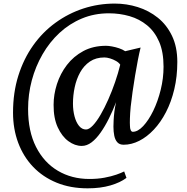

<svg xmlns="http://www.w3.org/2000/svg" viewBox="-20 -776 1020 1046"><path d="M51 -162.5Q51 -272 80 -364Q109 -456 160.8 -528.8Q212.5 -601.5 282.5 -652.2Q352.5 -703 434.5 -729.8Q516.5 -756.5 605.5 -756.5Q669.5 -756.5 730.2 -737.5Q791 -718.5 839.8 -679.5Q888.5 -640.5 917.2 -580.5Q946 -520.5 946 -438.5Q946 -359 929.5 -289.8Q913 -220.5 884.2 -165Q855.5 -109.5 818 -69.8Q780.5 -30 738.5 -8.8Q696.5 12.5 653.5 12.5Q631 12.5 619 -1Q607 -14.5 602.5 -36.8Q598 -59 598 -86Q598 -97.5 599 -119.5Q600 -141.5 603.2 -168Q606.5 -194.5 612.5 -219.5Q594.5 -173 573.2 -130.2Q552 -87.5 528.2 -53.8Q504.5 -20 478.8 -0.5Q453 19 425.5 19Q388 19 352.8 -6.8Q317.5 -32.5 294.5 -82.5Q271.5 -132.5 272 -205Q272 -261 290.2 -318Q308.5 -375 344.5 -422Q380.5 -469 434 -497.8Q487.5 -526.5 557.5 -526.5Q571 -526.5 590.2 -523Q609.5 -519.5 628.8 -513Q648 -506.5 662 -497L746 -517Q739 -489 731.2 -449.2Q723.5 -409.5 716 -364.5Q708.5 -319.5 702.2 -275.5Q696 -231.5 692 -194.5Q688.5 -157 687.8 -131Q687 -105 688 -90.5Q688 -75.5 692.2 -66.8Q696.5 -58 703.5 -58Q731 -58 760.2 -89.2Q789.5 -120.5 814.8 -172.2Q840 -224 855.5 -286.8Q871 -349.5 871 -412.5Q871 -493 847 -548.5Q823 -604 781.2 -638.2Q739.5 -672.5 685.8 -688Q632 -703.5 573.5 -703.5Q494 -703.5 426.2 -675.2Q358.5 -647 304.2 -596.8Q250 -546.5 211.8 -480.2Q173.5 -414 153.2 -338Q133 -262 133 -182.5Q133 -61 176.2 24.2Q219.5 109.5 295 154.2Q370.5 199 467 199Q512 199 549.2 192Q586.5 185 613.8 175.5Q641 166 656.5 158L669 193Q635.5 218.5 581.5 234.2Q527.5 250 457.5 250Q363.5 250 288.5 219.2Q213.5 188.5 160.5 133Q107.5 77.5 79.2 2Q51 -73.5 51 -162.5ZM377.5 -211.5Q377.5 -174.5 386 -142.2Q394.5 -110 410.5 -90.2Q426.5 -70.5 448.5 -70.5Q465 -70.5 485.8 -92.2Q506.5 -114 528 -151Q549.5 -188 570 -234.2Q590.5 -280.5 607.2 -329.2Q624 -378 635 -423.5Q628 -434.5 612.5 -443.5Q597 -452.5 579.5 -457.8Q562 -463 549 -463Q502.5 -463 469.8 -440.8Q437 -418.5 416.8 -382Q396.5 -345.5 387 -301Q377.5 -256.5 377.5 -211.5Z"/></svg>

Font: Merriweather SemiBold
Style: Italic
Weight: 600
Italic angle: -7.8°
Version: Version 2.101